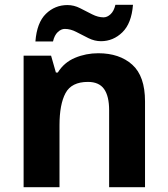

<svg xmlns="http://www.w3.org/2000/svg" viewBox="-20 -777 697 797"><path d="M388 -556Q476 -556 529 -508.5Q582 -461 582 -356V0H433V-319Q433 -378 412 -407.5Q391 -437 345 -437Q277 -437 252 -390.5Q227 -344 227 -257V0H78V-546H192L212 -476H220Q246 -518 291.5 -537Q337 -556 388 -556ZM127 -605Q133 -683 170.5 -719.5Q208 -756 260 -756Q287 -756 312.5 -743Q338 -730 362.5 -717.5Q387 -705 410 -705Q425 -705 439 -718Q453 -731 459 -757H532Q526 -680 488 -643Q450 -606 399 -606Q373 -606 347.5 -618.5Q322 -631 297.5 -644Q273 -657 249 -657Q234 -657 220 -644Q206 -631 200 -605Z"/></svg>

Font: Noto Sans Kayah Li
Style: Bold
Weight: 700
Designer: Monotype Design Team, Sérgio Martins
Foundry: Monotype Imaging Inc.
Version: Version 2.002; ttfautohint (v1.8.4.7-5d5b)